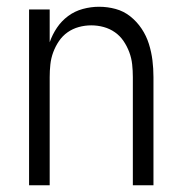

<svg xmlns="http://www.w3.org/2000/svg" viewBox="-20 -548 540 568"><path d="M66 0V-520H127V-423Q135 -446 148.5 -466Q162 -486 181.5 -500.5Q201 -515 225 -521.5Q249 -528 273 -528Q298 -528 322 -521.5Q346 -515 365.5 -499.5Q385 -484 399 -463Q413 -442 420.5 -418Q428 -394 431 -369.5Q434 -345 434 -320V0H373V-320Q373 -339 371 -357.5Q369 -376 362.5 -393.5Q356 -411 345.5 -426.5Q335 -442 320 -452.5Q305 -463 287 -468Q269 -473 250 -473Q231 -473 213 -468Q195 -463 180 -452.5Q165 -442 154.5 -426.5Q144 -411 137.5 -393.5Q131 -376 129 -357.5Q127 -339 127 -320V0Z"/></svg>

Font: Iosevka Term Curly Light
Style: Regular
Weight: 300
Designer: Belleve Invis
Foundry: Belleve Invis
Version: Version 32.3.0